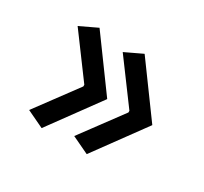

<svg xmlns="http://www.w3.org/2000/svg" viewBox="-86 -546 626 590"><g transform="rotate(30 227.0 -251.0)"><path d="M55 -102 163 -248V-254L55 -400L116 -429L246 -251L116 -73ZM215 -102 323 -248V-254L215 -400L276 -429L406 -251L276 -73Z"/></g></svg>

Font: Athiti Medium
Style: Regular
Weight: 500
Designer: CadsonDemak Team
Foundry: CadsonDemak
Version: Version 1.033